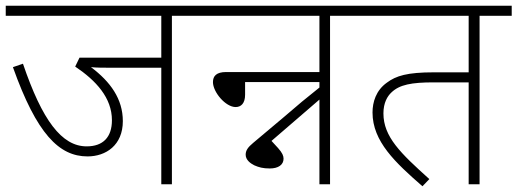

<svg xmlns="http://www.w3.org/2000/svg" viewBox="-20 -642 1803 669"><path d="M579 -587H692V-622H0V-587H542V-441H257L242 -410C315 -361 370 -301 370 -223C370 -164 339 -132 282 -132C195 -132 127 -223 60 -420L25 -408C108 -175 186 -97 285 -97C349 -97 408 -136 408 -220C408 -297 365 -357 297 -408C317 -406 341 -406 363 -406H542V0H579Z M920 -55C950 -55 968 -68 968 -89C968 -99 964 -109 949 -126L926 -151L1093 -295V0H1130V-587H1242V-622H677V-587H1093V-391H768C734 -391 722 -377 722 -356C722 -321 766 -269 801 -269C820 -269 834 -282 834 -312V-356H1093V-337C1050 -303 1015 -274 969 -234L862 -144C844 -129 836 -118 836 -103C836 -85 852 -73 866 -66C882 -59 896 -55 920 -55Z M1651 -587H1763V-622H1227V-587H1613V-390H1492C1399 -390 1360 -378 1328 -354C1290 -327 1278 -286 1278 -250C1278 -149 1358 -75 1452 7L1476 -18C1376 -108 1316 -165 1316 -247C1316 -284 1330 -307 1344 -320C1372 -347 1414 -355 1491 -355H1613V0H1651Z"/></svg>

Font: Noto Sans Devanagari UI ExtraLight
Style: Regular
Weight: 200
Designer: Jelle Bosma - Monotype Design Team
Foundry: Monotype Imaging Inc.
Version: Version 2.003